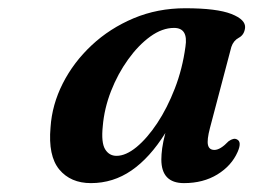

<svg xmlns="http://www.w3.org/2000/svg" viewBox="-20 -734 600 454"><path d="M476.5 -431.5Q469 -403 471.8 -391.2Q474.5 -379.5 487 -379.5Q501 -379.5 520.5 -400Q532.5 -408.5 540 -404.5Q552.5 -399 542 -375Q527.5 -342 494 -321.5Q460.5 -301 415 -301Q361.5 -301 361.5 -357Q361.5 -368.5 363.5 -383.5Q365.5 -398.5 371 -419.5Q334.5 -361 291 -331Q247.5 -301 195 -301Q147 -301 120.2 -333.2Q93.5 -365.5 99.5 -433Q103 -486.5 128.5 -536.8Q154 -587 196.8 -627Q239.5 -667 296 -690.8Q352.5 -714.5 418 -714.5Q492.5 -714.5 527 -701Q561.5 -687.5 559.5 -668Q557.5 -651.5 544.8 -644.8Q532 -638 527 -623ZM223 -435.5Q219 -397 228.5 -381.2Q238 -365.5 255.5 -365.5Q277.5 -365.5 302.8 -386.2Q328 -407 351.8 -442.8Q375.5 -478.5 393.5 -525Q411.5 -571.5 418.5 -623.5Q425.5 -668 391.5 -668Q363.5 -668 335.2 -647.5Q307 -627 282.8 -593.2Q258.5 -559.5 242.5 -518.5Q226.5 -477.5 223 -435.5Z"/></svg>

Font: Fraunces 9pt S000 SemiBold
Style: Italic
Weight: 600
Italic angle: -16°
Version: Version 1.000; ttfautohint (v1.8.3)